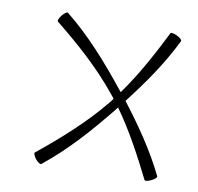

<svg xmlns="http://www.w3.org/2000/svg" viewBox="-68 -625 736 715"><g transform="rotate(10 299.5 -267.5)"><path d="M102 -514C189 -444 273 -370 344 -282C348 -277 352 -272 356 -267C352 -261 348 -256 344 -251C273 -164 189 -90 102 -19C98 -17 103 -6 111 5C120 16 130 22 133 19C223 -53 299 -139 371 -229C373 -232 376 -235 378 -238C434 -160 479 -75 522 11C523 15 535 13 547 7C560 1 568 -7 566 -11C522 -102 463 -186 401 -267C463 -347 522 -431 566 -522C568 -526 560 -534 547 -540C535 -546 523 -548 522 -544C479 -458 434 -374 378 -296C376 -299 373 -301 371 -304C299 -394 223 -481 133 -553C130 -556 120 -549 111 -538C103 -527 98 -517 102 -514Z"/></g></svg>

Font: Nupuram Condensed Thin
Style: Regular
Weight: 100
Width: 3
Designer: Santhosh Thottingal (santhosh.thottingal@gmail.com)
Foundry: SMC
Version: Version 1.000